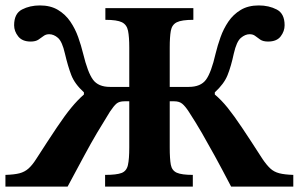

<svg xmlns="http://www.w3.org/2000/svg" viewBox="-20 -687 1100 707"><path d="M229 0H0V-43Q33 -44 52 -49Q71 -54 85 -66.5Q99 -79 113 -101Q158 -171 188.5 -216.5Q219 -262 242.5 -290.5Q266 -319 289 -339V-347Q255 -378 242.5 -410.5Q230 -443 219 -490Q209 -534 193.5 -547.5Q178 -561 161 -561Q149 -561 140.5 -554.5Q132 -548 121.5 -541Q111 -534 93 -534Q62 -534 47 -553Q32 -572 32 -594Q32 -637 61 -652Q90 -667 127 -667Q166 -667 193.5 -650.5Q221 -634 239 -607.5Q257 -581 268 -550Q279 -519 286 -490Q303 -420 322.5 -393.5Q342 -367 385 -367H456V-512Q456 -551 451.5 -573.5Q447 -596 429 -605Q411 -614 368 -614V-657H692V-614Q649 -614 631 -605Q613 -596 609 -573.5Q605 -551 605 -512V-367H675Q719 -367 738.5 -393.5Q758 -420 774 -490Q781 -519 792 -550Q803 -581 821 -607.5Q839 -634 866.5 -650.5Q894 -667 933 -667Q970 -667 999 -652Q1028 -637 1028 -594Q1028 -572 1013.5 -553Q999 -534 967 -534Q949 -534 938.5 -541Q928 -548 920 -554.5Q912 -561 899 -561Q883 -561 867 -547.5Q851 -534 841 -490Q831 -443 818 -410.5Q805 -378 771 -347V-339Q795 -319 818 -290.5Q841 -262 871.5 -216.5Q902 -171 947 -101Q962 -79 975.5 -66.5Q989 -54 1008.5 -49Q1028 -44 1060 -43V0H831Q796 -67 770.5 -113.5Q745 -160 723 -198Q701 -236 675 -276Q662 -296 651 -305Q640 -314 622 -314H605V-144Q605 -102 609 -80.5Q613 -59 631 -51Q649 -43 690 -43V0H367V-43Q409 -43 427.5 -50Q446 -57 451 -79Q456 -101 456 -144V-314H438Q419 -314 409 -305.5Q399 -297 385 -276Q360 -236 337.5 -198Q315 -160 290 -113.5Q265 -67 229 0Z"/></svg>

Font: STIX Two Text
Style: Bold
Weight: 700
Designer: Ross Mills, John Hudson & Paul Hanslow, Tiro Typeworks Ltd; with prior portions MicroPress Inc., and Coen Hoffman.
Foundry: Tiro Typeworks Ltd
Version: Version 2.13 b171